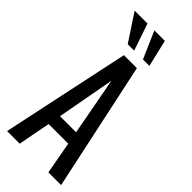

<svg xmlns="http://www.w3.org/2000/svg" viewBox="-325 -1092 1141 1141"><g transform="rotate(45 246.0 -521.0)"><path d="M19 0 191 -810H300L473 0H366L329 -204H164L125 0ZM179 -285H314L246 -650ZM161 -872 49 -1042H157L215 -872ZM289 -872 215 -1042H303L343 -872Z"/></g></svg>

Font: Oswald
Style: Regular
Weight: 400
Designer: Vernon Adams
Foundry: Vernon Adams
Version: Version 4.103; ttfautohint (v1.8.3)